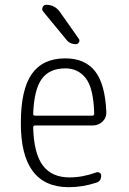

<svg xmlns="http://www.w3.org/2000/svg" viewBox="-20 -775 540 805"><path d="M253.9 -488.3Q187.5 -488.3 155.3 -444.3Q123 -400.4 119.1 -297.9Q119.1 -290 127 -290H367.2Q375 -290 375 -298.8Q372.1 -405.3 339.8 -446.8Q307.6 -488.3 253.9 -488.3ZM268.6 9.8Q66.4 9.8 67.4 -259.8Q67.4 -399.4 113.3 -464.8Q159.2 -530.3 253.9 -530.3Q335.9 -530.3 378.4 -476.6Q420.9 -422.9 425.8 -304.7Q426.8 -281.2 409.7 -265.1Q392.6 -249 369.1 -249H127Q119.1 -249 119.1 -240.2Q122.1 -130.9 159.7 -81.1Q197.3 -31.2 271.5 -31.2Q326.2 -31.2 382.8 -51.8Q390.6 -54.7 397.5 -50.8Q404.3 -46.9 404.3 -39.1Q404.3 -14.6 382.8 -8.8Q325.2 9.8 268.6 9.8ZM173.8 -754.9Q210 -754.9 231.4 -724.6L310.5 -612.3Q315.4 -605.5 311 -597.7Q306.6 -589.8 298.8 -589.8Q271.5 -589.8 256.8 -610.4L161.1 -726.6Q154.3 -734.4 158.7 -744.6Q163.1 -754.9 173.8 -754.9Z"/></svg>

Font: Rounded-X Mgen+ 1mn light
Style: Regular
Weight: 200
Designer: [Source Han Sans]
Ryoko NISHIZUKA  (kana & ideographs); Paul D. Hunt (Latin, Greek & Cyrillic); Wenlong ZHANG  (bopomofo
Version: Version 1.059.20150602